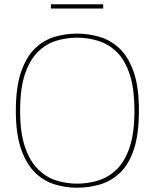

<svg xmlns="http://www.w3.org/2000/svg" viewBox="-20 -867 722 897"><path d="M340 10Q285 10 234 -6Q183 -22 142.5 -62Q102 -102 78 -172Q54 -242 54 -349Q54 -459 78 -529.5Q102 -600 142.5 -639.5Q183 -679 234 -694.5Q285 -710 340 -710Q394 -710 446 -694.5Q498 -679 539 -640Q580 -601 604.5 -531Q629 -461 629 -351Q629 -240 605.5 -169.5Q582 -99 541 -60Q500 -21 448 -5.5Q396 10 340 10ZM340 -9Q390 -9 438 -23.5Q486 -38 524.5 -75Q563 -112 585.5 -178.5Q608 -245 608 -349Q608 -454 585.5 -521Q563 -588 524.5 -625Q486 -662 438 -676.5Q390 -691 340 -691Q290 -691 242.5 -676.5Q195 -662 157 -624.5Q119 -587 96.5 -520.5Q74 -454 74 -349Q74 -247 96.5 -181Q119 -115 157 -77Q195 -39 242.5 -24Q290 -9 340 -9ZM218 -827V-847H462V-827Z"/></svg>

Font: Georama Thin
Style: Regular
Weight: 100
Designer: Jean-Baptiste Levee
Foundry: Production Type
Version: Version 1.000